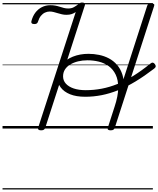

<svg xmlns="http://www.w3.org/2000/svg" viewBox="-20 -1015 1250 1516"><path d="M304 14Q291 14 284.5 9Q278 4 281 -6L578 -920Q564 -910 546.5 -904Q529 -898 505 -898Q486 -898 469 -902Q452 -906 435.5 -911Q419 -916 403.5 -920Q388 -924 372 -924Q353 -924 335 -915.5Q317 -907 303 -890Q289 -873 281 -847Q278 -836 271.5 -830.5Q265 -825 251 -825Q236 -825 230.5 -831.5Q225 -838 228 -848Q238 -887 259 -915Q280 -943 310.5 -958.5Q341 -974 377 -974Q399 -974 417.5 -970.5Q436 -967 452.5 -961.5Q469 -956 485 -952Q501 -948 519 -948Q545 -948 563.5 -958.5Q582 -969 598 -981Q606 -988 612 -991.5Q618 -995 628 -995Q642 -995 648 -989Q654 -983 650 -973L337 -5Q333 4 326.5 9Q320 14 304 14ZM884 -170Q913 -257 913.5 -320Q914 -383 893.5 -425.5Q873 -468 838 -493Q803 -518 759.5 -528.5Q716 -539 671 -539Q631 -539 596.5 -530.5Q562 -522 535 -506Q508 -490 493 -466.5Q478 -443 478 -412Q478 -379 500 -354.5Q522 -330 562 -316.5Q602 -303 657 -303Q722 -303 784 -315Q846 -327 908 -352Q970 -377 1033.5 -416.5Q1097 -456 1165 -511Q1177 -521 1185.5 -520.5Q1194 -520 1202 -510Q1210 -500 1209.5 -491Q1209 -482 1197 -473Q1120 -414 1049.5 -371.5Q979 -329 912.5 -302.5Q846 -276 782 -263.5Q718 -251 653 -251Q582 -251 533.5 -270.5Q485 -290 459 -325Q433 -360 433 -406Q433 -462 466 -503.5Q499 -545 555 -567.5Q611 -590 679 -590Q721 -590 762.5 -581.5Q804 -573 840 -554Q876 -535 904 -503Q932 -471 946.5 -425.5Q961 -380 958 -319Q955 -258 930 -178ZM854 14Q840 14 834 9.5Q828 5 831 -6L1142 -969Q1145 -979 1152.5 -983.5Q1160 -988 1175 -988Q1189 -988 1195 -983Q1201 -978 1197 -968L886 -5Q883 4 875.5 9Q868 14 854 14ZM0 471H1187V481H0ZM0 -20H1187V0H0ZM0 -505H1187V-500H0ZM0 -991H1187V-981H0Z"/></svg>

Font: Playwrite IE Guides
Style: Regular
Weight: 400
Designer: Veronika Burian, José Scaglione
Foundry: TypeTogether
Version: Version 1.003